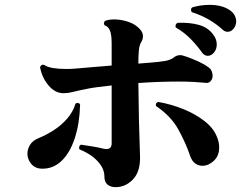

<svg xmlns="http://www.w3.org/2000/svg" viewBox="-20 -789 1040 791"><path d="M456 -18Q436 -18 423 -28.5Q410 -39 410 -63Q410 -95 382 -125Q354 -155 307 -174Q306 -176 306 -180Q306 -190 314 -193Q335 -190 362 -185.5Q389 -181 408 -176Q411 -175 414 -175Q417 -175 419 -175Q440 -175 440 -199V-437Q372 -430 335.5 -422.5Q299 -415 279.5 -410Q260 -405 242 -405Q207 -405 180 -437Q153 -469 145 -512Q150 -526 163 -521Q174 -513 197 -509Q220 -505 248 -505Q257 -505 266.5 -505Q276 -505 285 -506Q315 -509 356 -512Q397 -515 440 -519V-610Q440 -646 433 -663Q426 -680 412 -684Q408 -688 408 -693Q408 -698 413 -703Q428 -709 451 -709Q479 -709 509 -699Q539 -689 558 -667Q569 -654 569 -640Q569 -627 561 -614Q554 -603 552 -580.5Q550 -558 550 -529V-527L600 -531Q638 -534 661 -538Q684 -542 700 -555Q710 -562 724 -562Q730 -562 751 -554.5Q772 -547 796.5 -536Q821 -525 837 -513Q848 -506 852 -496Q856 -486 856 -477Q856 -464 847.5 -454.5Q839 -445 824 -448Q805 -450 777 -451.5Q749 -453 715 -453Q676 -453 633.5 -451.5Q591 -450 550 -447Q551 -352 552.5 -290Q554 -228 555.5 -191.5Q557 -155 557 -138Q557 -80 527 -49Q497 -18 456 -18ZM764 -145Q745 -201 714.5 -256Q684 -311 623 -352Q622 -354 622 -357Q622 -366 632 -369Q684 -360 734 -340Q784 -320 821.5 -291Q859 -262 873 -227Q883 -204 883 -182Q883 -147 861 -126.5Q839 -106 814 -106Q798 -106 784.5 -115.5Q771 -125 764 -145ZM155 -94Q125 -94 109 -113.5Q93 -133 93 -156Q93 -175 104 -192.5Q115 -210 137 -219Q169 -232 200.5 -252Q232 -272 256.5 -300Q281 -328 291 -362Q296 -365 299 -365Q307 -365 310 -358Q308 -281 288.5 -221Q269 -161 235 -127.5Q201 -94 155 -94ZM812 -573Q793 -600 766.5 -627.5Q740 -655 704 -676Q703 -678 703 -681Q703 -691 712 -695Q761 -697 799 -686.5Q837 -676 858 -647Q866 -637 869.5 -626.5Q873 -616 873 -606Q873 -586 861.5 -572.5Q850 -559 836 -559Q822 -559 812 -573ZM897 -667Q872 -690 840 -708.5Q808 -727 770 -739Q767 -744 767 -748Q767 -756 773 -759Q790 -764 808 -766.5Q826 -769 843 -769Q895 -769 927 -747Q941 -737 947 -725Q953 -713 953 -701Q953 -684 942.5 -671Q932 -658 918 -658Q906 -658 897 -667Z"/></svg>

Font: Zen Antique
Style: Regular
Weight: 400
Designer: Yoshimichi Ohira
Foundry: Positype
Version: Version 1.001